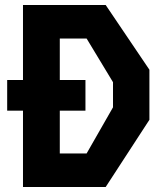

<svg xmlns="http://www.w3.org/2000/svg" viewBox="-20 -750 660 770"><path d="M8.8 -429.2H322.7V-306.2H8.8ZM120.8 -134.6H327.4L433.2 -319.6V-420.4L327.4 -595.4H120.8L133.3 -730H403.8L579.2 -470.4V-269.6L403.8 0H133.3ZM72.2 -730H219.8V0H72.2Z"/></svg>

Font: Monaspace Krypton Var
Style: Regular
Weight: 400
Designer: Riley Cran and the Lettermatic Team
Version: Version 1.101 (Monaspace Krypton Var)